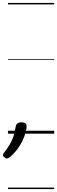

<svg xmlns="http://www.w3.org/2000/svg" viewBox="-54 -905 387 1300"><path d="M-8 168Q-16 168 -25 160Q-34 152 -34 144Q-34 140 -32 136.5Q-30 133 -26 128Q-3 98 12 73Q27 48 36.5 20Q46 -8 52 -46Q54 -61 64 -69Q74 -77 92 -77Q110 -77 118 -70Q126 -63 126 -50Q126 -28 114.5 7.5Q103 43 79.5 81.5Q56 120 19 154Q11 160 4.5 164Q-2 168 -8 168ZM0 365H313V375H0ZM0 -20H313V0H0ZM0 -505H313V-500H0ZM0 -885H313V-875H0Z"/></svg>

Font: Playwrite DK Uloopet Guides
Style: Regular
Weight: 400
Designer: Veronika Burian, José Scaglione
Foundry: TypeTogether
Version: Version 1.003